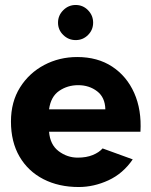

<svg xmlns="http://www.w3.org/2000/svg" viewBox="-20 -739 606 771"><path d="M296 12Q216 12 154.5 -19.5Q93 -51 58.5 -110Q24 -169 24 -251Q24 -330 60.5 -388Q97 -446 157.5 -478Q218 -510 290 -510Q372 -510 430.5 -471.5Q489 -433 519 -365.5Q549 -298 544 -210H177Q181 -158 215.5 -132Q250 -106 292 -106Q327 -106 352.5 -116.5Q378 -127 392 -143L513 -99Q474 -42 415.5 -15Q357 12 296 12ZM177 -300H403Q402 -348 370 -372.5Q338 -397 294 -397Q251 -397 217.5 -374Q184 -351 177 -300ZM284 -578Q255 -578 234 -598.5Q213 -619 213 -648Q213 -677 234 -698Q255 -719 284 -719Q313 -719 333.5 -698Q354 -677 354 -648Q354 -619 333.5 -598.5Q313 -578 284 -578Z"/></svg>

Font: Atkinson Hyperlegible
Style: Bold
Weight: 700
Designer: Elliott Scott, Megan Eiswerth, Linus Boman, Theodore Petrosky
Foundry: Braille Institute
Version: Version 1.006; ttfautohint (v1.8.3)